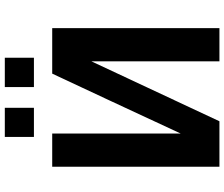

<svg xmlns="http://www.w3.org/2000/svg" viewBox="-87 -845 932 798"><g transform="rotate(-90 379.0 -446.0)"><path d="M209 -771V-892H330V-771ZM416 -771V-892H538V-771ZM85 0V-695H223V-282V-161Q271 -265 362 -460Q453 -655 472 -695H661V0H523V-412V-532L274 0Z"/></g></svg>

Font: Coval
Style: Heavy
Weight: 900
Foundry: Context Ltd
Version: Version 001.000